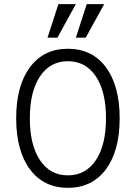

<svg xmlns="http://www.w3.org/2000/svg" viewBox="-20 -900 660 933"><path d="M309.6 -602.5Q396.5 -602.5 445.8 -528.8Q495.1 -455.1 495.1 -325.2Q495.1 -195.3 445.8 -121.6Q396.5 -47.9 309.6 -47.9Q223.6 -47.9 174.3 -121.6Q125 -195.3 125 -325.2Q125 -455.1 174.3 -528.8Q223.6 -602.5 309.6 -602.5ZM309.6 12.7Q427.7 12.7 494.6 -77.1Q561.5 -167 561.5 -325.2Q561.5 -483.4 494.6 -573.2Q427.7 -663.1 309.6 -663.1Q192.4 -663.1 125.5 -573.2Q58.6 -483.4 58.6 -325.2Q58.6 -167 125.5 -77.1Q192.4 12.7 309.6 12.7ZM401.4 -879.9H486.3L396.5 -716.8H348.6ZM263.7 -879.9H348.6L258.8 -716.8H210.9Z"/></svg>

Font: Lohit Devanagari
Style: Regular
Weight: 400
Version: 2.95.4